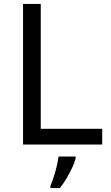

<svg xmlns="http://www.w3.org/2000/svg" viewBox="-20 -734 564 975"><path d="M97 0V-714H187V-80H499V0ZM364 70Q360 88 347.5 115.5Q335 143 318.5 171Q302 199 284 221H236V209Q244 192 252.5 165.5Q261 139 268 110.5Q275 82 277 61H364Z"/></svg>

Font: Noto Sans Tai Viet
Style: Regular
Weight: 400
Designer: Monotype Design Team
Foundry: Monotype Imaging Inc.
Version: Version 2.003; ttfautohint (v1.8.4.7-5d5b)